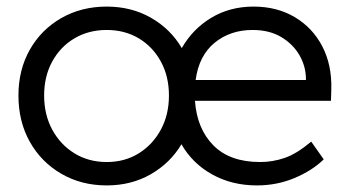

<svg xmlns="http://www.w3.org/2000/svg" viewBox="-20 -553 1060 583"><path d="M304 10Q227 10 166 -25.5Q105 -61 70.5 -122.5Q36 -184 36 -263Q36 -341 70.5 -402Q105 -463 166 -498Q227 -533 304 -533Q379 -533 438.5 -499Q498 -465 532 -407Q565 -465 621.5 -499Q678 -533 750 -533Q821 -533 875 -501Q929 -469 958.5 -412.5Q988 -356 986 -282L985 -247H572Q578 -162 628 -111.5Q678 -61 770 -61Q808 -61 844.5 -73.5Q881 -86 925 -123L963 -69Q928 -35 874.5 -12.5Q821 10 760 10Q684 10 624 -23.5Q564 -57 531 -115Q497 -58 438 -24Q379 10 304 10ZM747 -462Q679 -462 631.5 -423Q584 -384 574 -310H909V-312Q909 -351 889.5 -385Q870 -419 834 -440.5Q798 -462 747 -462ZM304 -61Q359 -61 401.5 -87.5Q444 -114 468.5 -159.5Q493 -205 493 -263Q493 -321 468.5 -366Q444 -411 401.5 -436.5Q359 -462 304 -462Q249 -462 206 -436.5Q163 -411 138.5 -366Q114 -321 114 -263Q114 -205 138.5 -159.5Q163 -114 206 -87.5Q249 -61 304 -61Z"/></svg>

Font: Lexend Deca Light
Style: Regular
Weight: 300
Designer: Bonnie Shaver-Troup, Thomas Jockin
Foundry: Lexend
Version: Version 1.008; ttfautohint (v1.8.4.7-5d5b)